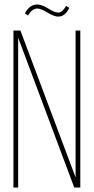

<svg xmlns="http://www.w3.org/2000/svg" viewBox="-20 -836 418 856"><path d="M275 -810 289 -801Q271 -763 241 -762Q223 -761 192.5 -779.5Q162 -798 147 -798Q123 -798 105 -767L91 -776Q111 -815 145 -816Q164 -817 195 -798Q226 -779 240 -780Q258 -780 275 -810ZM61 -668V0H40V-700H71L317 -45V-700H338V0H311Z"/></svg>

Font: Bebas Neue Light
Style: Regular
Weight: 300
Designer: Ryoichi Tsunekawa
Foundry: Ryoichi Tsunekawa
Version: Version 001.003; ttfautohint (v1.5.65-e2d9)